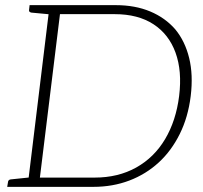

<svg xmlns="http://www.w3.org/2000/svg" viewBox="-20 -726 787 746"><path d="M87 0 173 -706H430Q505 -706 563.5 -681.5Q622 -657 661 -612Q699 -566 715 -500.5Q731 -435 721 -353Q711 -271 678.5 -205.5Q646 -140 597 -95Q547 -49 482.5 -24.5Q418 0 343 0ZM135 -36H348Q439 -36 509 -75Q579 -114 621.5 -185.5Q664 -257 676 -353Q688 -450 662 -521.5Q636 -593 576 -632Q516 -671 426 -671H213ZM8 0 11 -18Q11 -23 14.5 -26Q18 -29 22 -29L99 -37L100 0ZM186 -706 177 -670 102 -677Q97 -678 94.5 -680.5Q92 -683 93 -688L95 -706Z"/></svg>

Font: Aleo ExtraLight
Style: Italic
Weight: 250
Italic angle: -7°
Designer: Alessio Laiso
Foundry: Alessio Laiso
Version: Version 2.001;gftools[0.9.29]